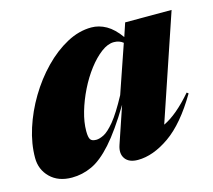

<svg xmlns="http://www.w3.org/2000/svg" viewBox="-91 -627 825 743"><g transform="rotate(-15 321.0 -256.0)"><path d="M320.5 -59.5 370.5 -207Q316 -116.5 273 -68.5Q230 -20.5 191.2 -2.8Q152.5 15 111 15Q56.5 15 24.2 -16.8Q-8 -48.5 -8 -95.5Q-8 -152 11.2 -212.2Q30.5 -272.5 64 -328.5Q97.5 -384.5 141 -429.2Q184.5 -474 233.5 -500.5Q282.5 -527 332.5 -527Q363 -527 391.8 -510.8Q420.5 -494.5 446.5 -458L464.5 -512H650.5L508 -90.5Q561.5 -115.5 624 -188L630.5 -183Q568.5 -77.5 502.2 -31.2Q436 15 375 15Q339.5 15 324.5 -6Q309.5 -27 320.5 -59.5ZM210 -144Q210 -119.5 216 -110.8Q222 -102 239.5 -102Q252 -102 269.8 -110.8Q287.5 -119.5 312.8 -149.8Q338 -180 373 -245L439 -437Q424 -449.5 402 -449.5Q377.5 -449.5 351 -429.5Q324.5 -409.5 299.2 -376.5Q274 -343.5 254 -303Q234 -262.5 222 -221.2Q210 -180 210 -144Z"/></g></svg>

Font: Newsreader 72pt ExtraBold
Style: Italic
Weight: 800
Italic angle: -17°
Designer: Hugues Gentile
Foundry: Production Type
Version: Version 1.003; ttfautohint (v1.8.3)